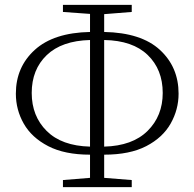

<svg xmlns="http://www.w3.org/2000/svg" viewBox="-20 -755 797 787"><path d="M349 -154V-591Q233 -588 171.5 -529Q110 -470 110 -374Q110 -279 171.5 -218Q233 -157 349 -154ZM349 12H238V-17L349 -26V-121Q245 -121 177.5 -156Q110 -191 77.5 -248Q45 -305 45 -371Q45 -480 122.5 -550.5Q200 -621 349 -624V-698L238 -706V-735H520V-706L407 -697V-624Q559 -621 635.5 -550.5Q712 -480 712 -371Q712 -306 679.5 -248.5Q647 -191 579.5 -156Q512 -121 407 -121V-26L520 -17V12ZM407 -591V-154Q523 -157 585 -218.5Q647 -280 647 -374Q647 -470 585.5 -529.5Q524 -589 407 -591Z"/></svg>

Font: Minh Nguyen ExtraLight
Style: Regular
Weight: 250
Designer: Ryoko NISHIZUKA 西塚涼子 (kana & ideographs); Frank Grießhammer (Latin, Greek & Cyrillic); Wenlong ZHANG 张文龙 (bopomofo); San
Foundry: Adobe
Version: Version 1.100;July 7, 2023;FontCreator 14.0.0.2814 64-bit